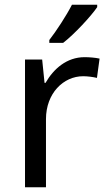

<svg xmlns="http://www.w3.org/2000/svg" viewBox="-20 -786 453 806"><path d="M388 -756V-766H282C259 -721 216 -655 187 -618V-606H245C292 -642 363 -719 388 -756ZM335 -546C260 -546 205 -497 171 -438H167L157 -536H85V0H173V-286C173 -394 246 -466 329 -466C347 -466 370 -463 387 -459L398 -540C380 -544 355 -546 335 -546Z"/></svg>

Font: Noto Sans Hebrew Droid Medium
Style: Regular
Weight: 500
Designer: Monotype Design Team
Foundry: Monotype Imaging Inc.
Version: Version 1.100